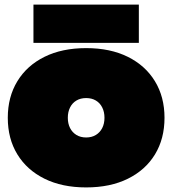

<svg xmlns="http://www.w3.org/2000/svg" viewBox="-20 -804 752 838"><path d="M356 14Q251 14 174.2 -24Q97.5 -62 55.8 -130.2Q14 -198.5 14 -290Q14 -381 55.8 -449.5Q97.5 -518 174.2 -556Q251 -594 356 -594Q461 -594 537.8 -556Q614.5 -518 656.2 -449.5Q698 -381 698 -290Q698 -198.5 656.5 -130.2Q615 -62 538.2 -24Q461.5 14 356 14ZM356 -204Q380.5 -204 398.5 -215Q416.5 -226 426.2 -245.2Q436 -264.5 436 -290Q436 -315.5 426.2 -335Q416.5 -354.5 398.5 -365.2Q380.5 -376 356 -376Q331.5 -376 313.5 -365.2Q295.5 -354.5 285.8 -335Q276 -315.5 276 -290Q276 -264.5 285.8 -245.2Q295.5 -226 313.5 -215Q331.5 -204 356 -204ZM586 -784V-617H126V-784Z"/></svg>

Font: Hepta Slab Black
Style: Regular
Weight: 900
Designer: Michael LaGattuta
Foundry: Michael LaGattuta
Version: Version 1.102